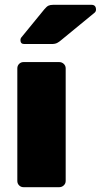

<svg xmlns="http://www.w3.org/2000/svg" viewBox="-20 -778 419 798"><path d="M78 0Q67 0 59.5 -7.5Q52 -15 52 -26V-494Q52 -505 59.5 -512.5Q67 -520 78 -520H226Q237 -520 245 -512.5Q253 -505 253 -494V-26Q253 -15 245 -7.5Q237 0 226 0ZM81 -595Q65 -595 65 -611Q65 -619 70 -624L164 -739Q174 -751 181.5 -754.5Q189 -758 201 -758H360Q379 -758 379 -738Q379 -731 374 -726L234 -611Q226 -604 217.5 -599.5Q209 -595 194 -595Z"/></svg>

Font: Rubik Light ExtraBold
Style: Regular
Weight: 800
Version: Version 2.104